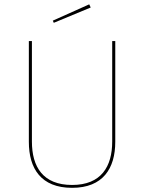

<svg xmlns="http://www.w3.org/2000/svg" viewBox="-20 -874 678 903"><path d="M399.6 -853.6 228.4 -776.9 232.9 -766.7 406.6 -838.7ZM522.1 -680.9H507.7V-208.1C507.7 -90.9 456.1 -4.1 319.1 -4.1C182 -4.1 130.1 -89.6 130.1 -208.1V-680.9H115.7V-206.9C115.7 -82.1 172.3 9.4 319.1 9.4C464.4 9.4 522.1 -82.1 522.1 -206.9Z"/></svg>

Font: Fira Sans Hair
Style: Regular
Weight: 100
Designer: bBox Type GmbH & Carrois Corporate GbR & Edenspiekermann AG
Foundry: bBox Type GmbH & Carrois Corporate GbR & Edenspiekermann AG
Version: Version 4.300;PS 004.300;hotconv 1.0.88;makeotf.lib2.5.64775